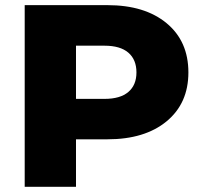

<svg xmlns="http://www.w3.org/2000/svg" viewBox="-20 -720 770 740"><path d="M75.2 0V-700.2H394Q538.1 -700.2 622.1 -630.6Q706.1 -561 706.1 -440.9Q706.1 -321.8 622.1 -252.4Q538.1 -183.1 394 -183.1H272.9V0ZM272.9 -338.9H382.8Q443.4 -338.9 474.6 -365.5Q505.9 -392.1 505.9 -440.9Q505.9 -490.2 474.6 -517.1Q443.4 -543.9 382.8 -543.9H272.9Z"/></svg>

Font: Montserrat ExtraBold
Style: Regular
Weight: 800
Designer: Julieta Ulanovsky
Foundry: Julieta Ulanovsky
Version: Version 9.000